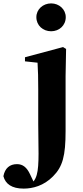

<svg xmlns="http://www.w3.org/2000/svg" viewBox="-124 -839 491 1130"><path d="M177 -655C224 -655 263 -689 263 -738C263 -784 224 -819 177 -819C129 -819 90 -784 90 -738C90 -689 129 -655 177 -655ZM15 271C68 271 133 255 188 199C245 142 262 78 262 -68V-392L265 -551L247 -562L23 -502V-478L97 -470C100 -423 101 -378 101 -313V-111C101 17 109 133 92 191C87 208 81 219 73 229L53 187C34 146 10 127 -24 127C-67 127 -95 151 -104 198C-92 244 -54 271 15 271Z"/></svg>

Font: Noto Serif CJK HK Black
Style: Regular
Weight: 900
Designer: Ryoko NISHIZUKA 西塚涼子 (kana & ideographs); Frank Grießhammer (Latin, Greek & Cyrillic); Wenlong ZHANG 张文龙 (bopomofo); San
Foundry: Adobe
Version: Version 2.001;hotconv 1.1.0;makeotfexe 2.6.0